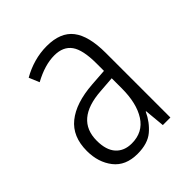

<svg xmlns="http://www.w3.org/2000/svg" viewBox="-160 -643 754 754"><g transform="rotate(-45 217.5 -266.0)"><path d="M219 -542Q295 -542 329.5 -497.5Q364 -453 364 -359V0H322L314 -85H312Q293 -44 261 -17Q229 10 172 10Q106 10 72.5 -33Q39 -76 39 -139Q39 -219 90.5 -260.5Q142 -302 238 -309L309 -314V-355Q309 -431 286 -463Q263 -495 214 -495Q161 -495 99 -461L81 -504Q112 -522 147 -532Q182 -542 219 -542ZM244 -267Q95 -257 95 -140Q95 -88 119 -61.5Q143 -35 185 -35Q247 -35 278.5 -84Q310 -133 310 -216V-272Z"/></g></svg>

Font: Noto Sans Condensed Light
Style: Regular
Weight: 300
Width: 3
Designer: Monotype Design Team
Foundry: Monotype Imaging Inc.
Version: Version 2.013; ttfautohint (v1.8.4.7-5d5b)